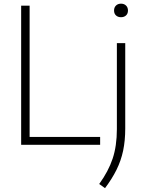

<svg xmlns="http://www.w3.org/2000/svg" viewBox="-20 -770 769 1021"><path d="M92.5 0V-740H137.5V-42H512.5V0ZM538.5 230.5 507.5 208.5Q556.5 141 579 73.5Q601.5 6 601.5 -83.5V-540.5H646V-87Q646 -22 634.8 31.2Q623.5 84.5 599.8 132.5Q576 180.5 538.5 230.5ZM623.5 -678.5Q607 -678.5 596.8 -688Q586.5 -697.5 586.5 -714Q586.5 -730.5 596.8 -740.5Q607 -750.5 623.5 -750.5Q640 -750.5 650.2 -740.5Q660.5 -730.5 660.5 -714Q660.5 -697.5 650.2 -688Q640 -678.5 623.5 -678.5Z"/></svg>

Font: Encode Sans XLt
Style: Regular
Weight: 200
Designer: Multiple Designers
Foundry: Impallari Type
Version: Version 3.002; ttfautohint (v1.8.3) -l 8 -r 50 -G 200 -x 14 